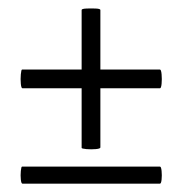

<svg xmlns="http://www.w3.org/2000/svg" viewBox="-20 -442 438 461"><path d="M34 -1Q31 -1 30 -11Q29 -21 30 -31.5Q31 -42 33 -42H364Q367 -42 368 -31.5Q369 -21 368 -11Q367 -1 364 -1ZM34 -230Q31 -230 30 -241Q29 -252 30 -263.5Q31 -275 33 -275H364Q367 -275 368 -263.5Q369 -252 368 -241Q367 -230 364 -230ZM221 -88Q221 -85 210 -84Q199 -83 187.5 -84Q176 -85 176 -87V-418Q176 -421 187.5 -421.5Q199 -422 210 -421.5Q221 -421 221 -418Z"/></svg>

Font: Cormorant Garamond Light SemiBold
Style: Italic
Weight: 600
Italic angle: -10°
Version: Version 4.001